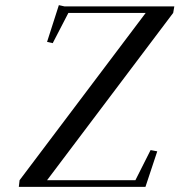

<svg xmlns="http://www.w3.org/2000/svg" viewBox="-20 -727 698 747"><path d="M53.2 0 56.2 -25.9 546.9 -676.8H246.1L185.1 -559.1L163.1 -564L209 -707L231 -702.1H658.2L653.8 -676.8L163.1 -25.9H506.8L565.9 -143.1L591.8 -138.2L545.9 0Z"/></svg>

Font: Dehuti
Style: Bold-Italic
Weight: 700
Version: Version 1.2